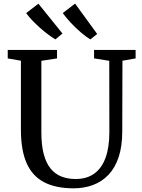

<svg xmlns="http://www.w3.org/2000/svg" viewBox="-20 -1014 770 1042"><path d="M379.5 8Q282 8 218.5 -25.5Q155 -59 124.2 -129.2Q93.5 -199.5 93.5 -309V-684.5L22 -697V-743H289.5V-697L204.5 -684V-297.5Q204.5 -226 217.5 -177.2Q230.5 -128.5 255 -98.8Q279.5 -69 313.8 -55.8Q348 -42.5 390.5 -42.5Q451 -42.5 491.8 -72Q532.5 -101.5 553 -158.2Q573.5 -215 573.5 -296.5L573 -684L490.5 -697V-743H716V-697L644.5 -684.5L643.5 -301.5Q643.5 -220 624 -161.5Q604.5 -103 568.8 -65.5Q533 -28 484.8 -10Q436.5 8 379.5 8ZM280 -800.5Q262.5 -811 240.8 -827.2Q219 -843.5 196.8 -863.2Q174.5 -883 155 -903.5Q135.5 -924 122 -943L188.5 -994L319 -832L281 -800.5ZM469.5 -800.5Q446.5 -814.5 418.5 -838.5Q390.5 -862.5 364.5 -890.2Q338.5 -918 320.5 -943L387.5 -994.5L507.5 -829.5L470.5 -800.5Z"/></svg>

Font: Merriweather 36pt
Style: Regular
Weight: 400
Designer: Eben Sorkin
Foundry: Eben Sorkin
Version: Version 2.100